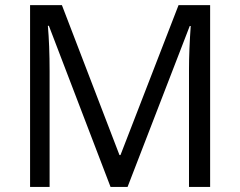

<svg xmlns="http://www.w3.org/2000/svg" viewBox="-20 -734 943 754"><path d="M481 0 725.1 -631.8H729C724.6 -569.8 722.2 -512.7 722.2 -460V0H805.2V-713.9H681.2L453.1 -125H449.2L223.1 -713.9H98.1V0H174.8V-454.1C174.8 -522.9 172.4 -582.5 168 -632.8H171.9L414.1 0Z"/></svg>

Font: Open Sans
Style: Regular
Weight: 400
Foundry: Ascender Corporation
Version: Version 1.100;PS 001.100;hotconv 1.0.88;makeotf.lib2.5.64775